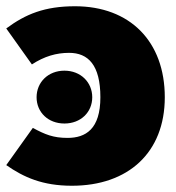

<svg xmlns="http://www.w3.org/2000/svg" viewBox="-30 -574 564 614"><path d="M210 -554C113 -554 52 -529 -10 -483L72 -368C112 -394 150 -405 191 -405C252 -405 291 -366 291 -263C291 -161 244 -133 186 -133C140 -133 114 -144 75 -165L-10 -46C46 -7 106 20 200 20C380 20 497 -86 497 -263C497 -442 385 -554 210 -554ZM176 -348C124 -348 87 -311 87 -263C87 -215 124 -179 176 -179C228 -179 265 -215 265 -263C265 -311 228 -348 176 -348Z"/></svg>

Font: Fira Sans Heavy
Style: Regular
Weight: 900
Designer: bBox Type GmbH & Carrois Corporate GbR & Edenspiekermann AG
Foundry: bBox Type GmbH & Carrois Corporate GbR & Edenspiekermann AG
Version: Version 4.300;PS 004.300;hotconv 1.0.88;makeotf.lib2.5.64775